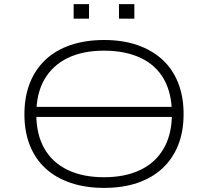

<svg xmlns="http://www.w3.org/2000/svg" viewBox="-20 -908 1014 936"><path d="M141 -338V-387H864V-338ZM487 8Q397 8 324.5 -16.5Q252 -41 202 -87Q152 -133 125.5 -199.5Q99 -266 99 -351Q99 -436 125.5 -503Q152 -570 202 -617Q252 -664 324.5 -688.5Q397 -713 488 -713Q579 -713 650.5 -688Q722 -663 772 -617Q822 -571 848.5 -504Q875 -437 875 -352Q875 -267 848.5 -200.5Q822 -134 772 -87.5Q722 -41 650.5 -16.5Q579 8 487 8ZM487 -44Q590 -44 664 -79.5Q738 -115 778 -184Q818 -253 818 -353Q818 -453 779 -522Q740 -591 665 -626Q590 -661 487 -661Q384 -661 310.5 -625.5Q237 -590 197 -521.5Q157 -453 157 -352Q157 -252 196.5 -183.5Q236 -115 310 -79.5Q384 -44 487 -44ZM560 -817V-888H635V-817ZM339 -817V-888H414V-817Z"/></svg>

Font: Nunito Sans 7pt Expanded ExtraLight
Style: Regular
Weight: 250
Width: 7
Designer: Vernon Adams
Foundry: Vernon Adams
Version: Version 3.101;gftools[0.9.27]